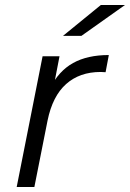

<svg xmlns="http://www.w3.org/2000/svg" viewBox="-20 -751 522 771"><path d="M47 0 151 -525H219L189 -370L181 -397Q216 -466 273.5 -498Q331 -530 417 -530L404 -461Q399 -461 394.5 -461.5Q390 -462 384 -462Q300 -462 245.5 -413.5Q191 -365 171 -267L118 0ZM233 -607 385 -731H482L307 -607Z"/></svg>

Font: MOST Montserrat
Style: Italic
Weight: 400
Italic angle: -11.3°
Designer: Julieta Ulanovsky
Foundry: Julieta Ulanovsky
Version: Version 8.000;March 11, 2024;FontCreator 15.0.0.2926 64-bit